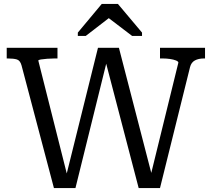

<svg xmlns="http://www.w3.org/2000/svg" viewBox="-20 -952 1072 972"><path d="M14 -710H271V-656H254Q237 -656 218.5 -654.5Q200 -653 187 -651Q174 -649 174 -645L324 -50H312L476 -710H582L752 -53H740L883 -635Q883 -641 870.5 -646Q858 -651 840 -653.5Q822 -656 805 -656H790V-710H1018V-656H1012Q985 -656 966.5 -646Q948 -636 942 -612L790 0H682L512 -651H523L362 0H253L89 -621Q82 -646 65.5 -651Q49 -656 20 -656H14ZM577 -932H495L374 -787V-770H414L563 -885L502 -882L649 -770H699V-787Z"/></svg>

Font: Roboto Serif
Style: Regular
Weight: 400
Designer: Greg Gazdowicz
Foundry: Commercial Type
Version: Version 1.008